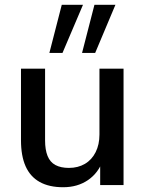

<svg xmlns="http://www.w3.org/2000/svg" viewBox="-20 -776 609 805"><path d="M245 9Q186 9 146.5 -13Q107 -35 87.5 -78.5Q68 -122 68 -188V-488H169V-187Q169 -148 179.5 -122Q190 -96 212.5 -84Q235 -72 269 -72Q307 -72 336 -89Q365 -106 381 -138Q397 -170 397 -212V-488H498V0H400V-107H413Q393 -51 349 -21Q305 9 245 9ZM324 -554 376 -756H464L379 -554ZM187 -554 239 -756H328L242 -554Z"/></svg>

Font: Nunito Sans 12pt SemiBold
Style: Regular
Weight: 600
Designer: Vernon Adams
Foundry: Vernon Adams
Version: Version 3.101;gftools[0.9.27]